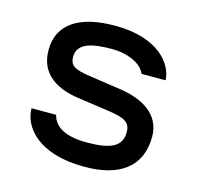

<svg xmlns="http://www.w3.org/2000/svg" viewBox="-84 -613 738 716"><g transform="rotate(15 284.5 -255.0)"><path d="M301 14C432 14 516 -40 516 -160C516 -245 444 -287 356 -300L233 -318C171 -327 154 -339 154 -372C154 -428 220 -437 286 -437C350 -437 403 -412 417 -376H510C507 -440 442 -524 276 -524C145 -524 59 -478 59 -372C59 -275 135 -239 213 -228L331 -211C396 -202 420 -190 420 -152C420 -95 377 -76 285 -76C208 -76 160 -99 149 -146H54C54 -77 118 14 301 14Z"/></g></svg>

Font: Hibana SubMedium
Style: Regular
Weight: 500
Width: 6
Designer: pygmalion
Foundry: ybstudio
Version: Version 0.930;hotconv 1.0.109;makeotfexe 2.5.65596